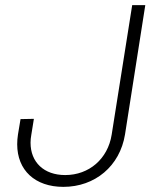

<svg xmlns="http://www.w3.org/2000/svg" viewBox="-20 -720 586 748"><path d="M227 8C350 8 447 -73 467 -196L546 -700H495L415 -195C400 -101 327 -38 234 -38C151 -38 99 -88 99 -164C99 -174 100 -184 102 -195L112 -257L60 -256L50 -196C48 -183 47 -170 47 -158C47 -57 116 8 227 8Z"/></svg>

Font: Arthouse Owned Light
Style: Italic
Weight: 300
Italic angle: -10°
Designer: Jeremy Tribby
Foundry: Tribby Type
Version: Version 1.000;PS 001.000;hotconv 1.0.88;makeotf.lib2.5.64775